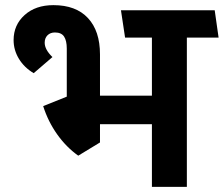

<svg xmlns="http://www.w3.org/2000/svg" viewBox="-20 -731 875 751"><path d="M710.9 0H574.2V-245.1H371.1V-173.8L286.1 -122.1Q239.3 -155.3 203.6 -205.6Q168 -255.9 148.9 -315.9L241.2 -353V-541Q241.2 -571.8 230.7 -587.9Q220.2 -604 194.8 -604Q176.8 -604 165.8 -593Q154.8 -582 154.8 -564Q154.8 -537.1 185.1 -507.8L111.8 -444.8Q74.7 -466.8 54 -501Q33.2 -535.2 33.2 -574.2Q33.2 -633.3 76.2 -672.1Q119.1 -710.9 189 -710.9Q276.9 -710.9 324 -660.4Q371.1 -609.9 371.1 -518.1V-356.9H574.2V-584H469.2L453.1 -690.9H819.8L835 -584H710.9Z"/></svg>

Font: Kadwa
Style: Bold
Weight: 700
Designer: Sol Matas
Foundry: Sol Matas
Version: Version 1.001;PS 001.000;hotconv 1.0.70;makeotf.lib2.5.58329